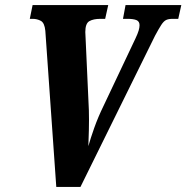

<svg xmlns="http://www.w3.org/2000/svg" viewBox="-20 -734 732 754"><path d="M158 -613Q155 -644 140.5 -652Q126 -660 108 -660H97L108 -714H405L393 -660H374Q347 -660 331 -651Q315 -642 315 -608Q315 -604 315.5 -597.5Q316 -591 316 -587L329 -301Q330 -263 329 -223Q328 -183 327 -160Q335 -189 350 -231.5Q365 -274 387 -319L512 -583Q521 -602 524.5 -614Q528 -626 528 -635Q528 -650 516 -655Q504 -660 481 -660H463L473 -714H692L680 -660H658Q642 -660 632.5 -655.5Q623 -651 613.5 -636.5Q604 -622 589 -594L296 0H201Z"/></svg>

Font: Noto Serif ExtraCondensed ExtraBold
Style: Italic
Weight: 800
Width: 2
Italic angle: -12°
Designer: Monotype Design Team
Foundry: Monotype Imaging Inc.
Version: Version 2.013